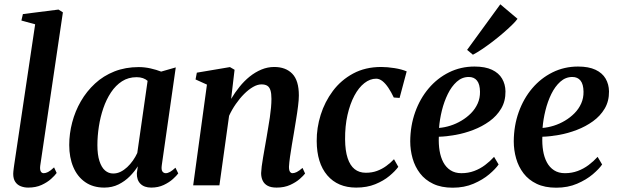

<svg xmlns="http://www.w3.org/2000/svg" viewBox="-20 -862 2872 893"><path d="M167 -90.5Q165 -73.5 169.5 -65Q174 -56.5 183.5 -56.5Q192.5 -56.5 203.5 -62Q214.5 -67.5 231.5 -83.5L243.5 -57.5Q235 -45.5 217.5 -29.8Q200 -14 173.5 -1.8Q147 10.5 111 10.5Q92.5 10.5 76.5 4.2Q60.5 -2 51 -16.2Q41.5 -30.5 41.5 -53.5Q41.5 -58 42.2 -65.2Q43 -72.5 44 -80.5Q45 -88.5 46 -95L143.5 -749L79.5 -766.5L86.5 -796.5L252 -817.5L272.5 -804.5Z M732.5 -94Q729.5 -73 735.2 -64.8Q741 -56.5 751 -56.5Q760 -56.5 770.8 -62.5Q781.5 -68.5 796 -82L809 -55.5Q802 -45.5 784.8 -29.8Q767.5 -14 741.8 -1.8Q716 10.5 683.5 10.5Q651 10.5 633.2 -7.2Q615.5 -25 616.5 -57L621 -88.5Q606 -64.5 583.5 -41.8Q561 -19 531.2 -4.2Q501.5 10.5 465 10.5Q413 10.5 376.5 -14.8Q340 -40 321 -84.8Q302 -129.5 302 -187.5Q302 -240.5 315.8 -292.8Q329.5 -345 356.2 -391.2Q383 -437.5 422 -473.5Q461 -509.5 512.2 -529.8Q563.5 -550 625.5 -550Q652.5 -550 680.2 -543.8Q708 -537.5 729.5 -529L797.5 -548.5ZM666.5 -486Q657.5 -494 644.8 -498.5Q632 -503 615.5 -503Q577 -503 547.5 -484Q518 -465 496.2 -432.2Q474.5 -399.5 460.5 -358.5Q446.5 -317.5 439.8 -273.2Q433 -229 433 -187Q433 -142.5 442.5 -113Q452 -83.5 468.5 -69.2Q485 -55 506.5 -55Q524.5 -55 540.8 -63Q557 -71 571.5 -84.5Q586 -98 598 -115Q610 -132 618.5 -150.5Z M1055 -402Q1072.5 -431.5 1094 -458.2Q1115.5 -485 1141.2 -505.8Q1167 -526.5 1195.8 -538.5Q1224.5 -550.5 1255.5 -550.5Q1309 -550.5 1339.5 -519Q1370 -487.5 1370 -418Q1370 -398 1366.2 -368Q1362.5 -338 1357 -305.2Q1351.5 -272.5 1347 -244Q1342.5 -217.5 1337.5 -188.2Q1332.5 -159 1328.8 -132.2Q1325 -105.5 1324 -86.5Q1324 -69.5 1328.8 -63Q1333.5 -56.5 1340.5 -56.5Q1349.5 -56.5 1360.5 -62Q1371.5 -67.5 1387 -81L1399 -55Q1392 -45.5 1374.5 -30Q1357 -14.5 1329.8 -2Q1302.5 10.5 1266.5 10.5Q1240.5 10.5 1224.8 2Q1209 -6.5 1201.8 -21.8Q1194.5 -37 1194.5 -57Q1195 -69.5 1197.2 -88Q1199.5 -106.5 1203.5 -129.2Q1207.5 -152 1211.5 -175.5Q1215.5 -199 1219.5 -221Q1223 -243 1227.2 -267.2Q1231.5 -291.5 1235 -315.5Q1238.5 -339.5 1240.5 -361.5Q1242.5 -383.5 1242.5 -402Q1242.5 -427.5 1237.8 -442.2Q1233 -457 1223 -463.2Q1213 -469.5 1196 -469.5Q1177.5 -469.5 1156.8 -457.5Q1136 -445.5 1115.5 -425Q1095 -404.5 1076.8 -378.2Q1058.5 -352 1045.5 -323.5L1000.5 0H878.5L942.5 -468.5L889.5 -492.5L895.5 -524L1049.5 -550L1071 -537.5Z M1636.5 10.5Q1551 10.5 1502.2 -46.5Q1453.5 -103.5 1453 -206Q1452.5 -267 1471.5 -327.8Q1490.5 -388.5 1528.2 -439Q1566 -489.5 1622.5 -520Q1679 -550.5 1753 -550.5Q1781.5 -550.5 1814.8 -545.2Q1848 -540 1871.5 -530L1838.5 -406.5L1811.5 -408.5Q1799.5 -434 1786.2 -453.8Q1773 -473.5 1758.8 -484.8Q1744.5 -496 1729.5 -496Q1701 -496 1674.8 -475.5Q1648.5 -455 1628.2 -417Q1608 -379 1596.2 -327.2Q1584.5 -275.5 1585 -213.5Q1585.5 -161 1596.8 -126.8Q1608 -92.5 1629.2 -75.5Q1650.5 -58.5 1681.5 -58.5Q1710 -58.5 1733.2 -67Q1756.5 -75.5 1776.2 -89.8Q1796 -104 1812.5 -121.5L1832.5 -86Q1818 -66 1791 -43.5Q1764 -21 1725.2 -5.2Q1686.5 10.5 1636.5 10.5Z M2299 -97Q2285 -76.5 2255.2 -51.2Q2225.5 -26 2182.5 -7.5Q2139.5 11 2085.5 11Q2032.5 11 1994.8 -7Q1957 -25 1933.5 -55.8Q1910 -86.5 1899 -125.2Q1888 -164 1888 -205Q1888.5 -277.5 1911 -340.5Q1933.5 -403.5 1973.8 -451Q2014 -498.5 2068.5 -525.5Q2123 -552.5 2187 -552.5Q2236.5 -552.5 2268.2 -537.5Q2300 -522.5 2315.2 -496.2Q2330.5 -470 2331 -437Q2331.5 -391.5 2311 -357Q2290.5 -322.5 2256.5 -298Q2222.5 -273.5 2181.5 -257.8Q2140.5 -242 2098.5 -234.5Q2056.5 -227 2021 -226Q2019.5 -191.5 2024.5 -161Q2029.5 -130.5 2042 -107Q2054.5 -83.5 2075.5 -70Q2096.5 -56.5 2126 -56.5Q2158 -56.5 2185.5 -66.8Q2213 -77 2236.2 -94.5Q2259.5 -112 2278 -132.5ZM2160.5 -504Q2129 -504 2104.5 -482Q2080 -460 2062.8 -424.8Q2045.5 -389.5 2035.2 -348Q2025 -306.5 2022 -267Q2047.5 -269 2074.5 -277.5Q2101.5 -286 2126.2 -300.8Q2151 -315.5 2170.8 -335.5Q2190.5 -355.5 2201.8 -380.8Q2213 -406 2212.5 -435.5Q2212 -470.5 2198.5 -487.2Q2185 -504 2160.5 -504ZM2152.5 -630 2307 -842 2387 -774.5Q2378.5 -762.5 2360.5 -745Q2342.5 -727.5 2319.2 -707.5Q2296 -687.5 2270.8 -668.2Q2245.5 -649 2221.8 -633Q2198 -617 2179.5 -607.5Z M2780.5 -97Q2766.5 -76.5 2736.8 -51.2Q2707 -26 2664 -7.5Q2621 11 2567 11Q2514 11 2476.2 -7Q2438.5 -25 2415 -55.8Q2391.5 -86.5 2380.5 -125.2Q2369.5 -164 2369.5 -205Q2370 -277.5 2392.5 -340.5Q2415 -403.5 2455.2 -451Q2495.5 -498.5 2550 -525.5Q2604.5 -552.5 2668.5 -552.5Q2718 -552.5 2749.8 -537.5Q2781.5 -522.5 2796.8 -496.2Q2812 -470 2812.5 -437Q2813 -391.5 2792.5 -357Q2772 -322.5 2738 -298Q2704 -273.5 2663 -257.8Q2622 -242 2580 -234.5Q2538 -227 2502.5 -226Q2501 -191.5 2506 -161Q2511 -130.5 2523.5 -107Q2536 -83.5 2557 -70Q2578 -56.5 2607.5 -56.5Q2639.5 -56.5 2667 -66.8Q2694.5 -77 2717.8 -94.5Q2741 -112 2759.5 -132.5ZM2642 -504Q2610.5 -504 2586 -482Q2561.5 -460 2544.2 -424.8Q2527 -389.5 2516.8 -348Q2506.5 -306.5 2503.5 -267Q2529 -269 2556 -277.5Q2583 -286 2607.8 -300.8Q2632.5 -315.5 2652.2 -335.5Q2672 -355.5 2683.2 -380.8Q2694.5 -406 2694 -435.5Q2693.5 -470.5 2680 -487.2Q2666.5 -504 2642 -504Z"/></svg>

Font: Merriweather 60pt SemiBold
Style: Italic
Weight: 600
Italic angle: -7.8°
Version: Version 2.101